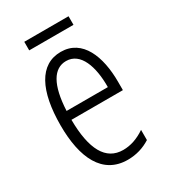

<svg xmlns="http://www.w3.org/2000/svg" viewBox="-168 -741 735 834"><g transform="rotate(-30 199.5 -324.5)"><path d="M312 -659H90V-616H312ZM205 -542C98 -542 45 -438 45 -265C45 -102 98 10 224 10C267 10 305 -2 338 -23V-74C301 -49 265 -37 228 -37C141 -37 99 -115 98 -263H356V-305C356 -432 313 -542 205 -542ZM205 -496C277 -496 307 -410 306 -307H99C105 -435 143 -496 205 -496Z"/></g></svg>

Font: Noto Sans Gujarati UI ExtraCondensed Light
Style: Regular
Weight: 300
Width: 2
Designer: Jelle Bosma - Monotype Design Team, Universal Thirst
Foundry: Monotype Imaging Inc.
Version: Version 2.106